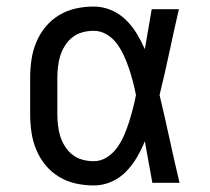

<svg xmlns="http://www.w3.org/2000/svg" viewBox="-20 -558 640 586"><path d="M266 8Q238 8 211 2Q184 -4 160 -18.5Q136 -33 118.5 -54.5Q101 -76 90.5 -101.5Q80 -127 76 -154.5Q72 -182 72 -210V-320Q72 -348 76 -375.5Q80 -403 90.5 -428.5Q101 -454 118.5 -475.5Q136 -497 160 -511.5Q184 -526 211 -532Q238 -538 266 -538Q293 -538 318.5 -527.5Q344 -517 363.5 -498Q383 -479 397 -456Q411 -433 422 -408Q427 -438 432.5 -468.5Q438 -499 443 -530H526Q511 -465 497 -399Q483 -333 467 -268Q483 -201 497.5 -134Q512 -67 528 0H445Q439 -32 433.5 -63.5Q428 -95 422 -127Q412 -102 398 -78Q384 -54 364.5 -34Q345 -14 319.5 -3Q294 8 266 8ZM266 -66Q288 -66 306.5 -78Q325 -90 337.5 -107.5Q350 -125 358.5 -144.5Q367 -164 373.5 -184.5Q380 -205 385.5 -226Q391 -247 395 -268Q391 -289 385.5 -309.5Q380 -330 373.5 -349.5Q367 -369 358 -388.5Q349 -408 336.5 -425Q324 -442 305.5 -453Q287 -464 266 -464Q249 -464 232 -459.5Q215 -455 201.5 -444.5Q188 -434 178.5 -419Q169 -404 164 -388Q159 -372 157 -354.5Q155 -337 155 -320V-210Q155 -193 157 -175.5Q159 -158 164 -142Q169 -126 178.5 -111Q188 -96 201.5 -85.5Q215 -75 232 -70.5Q249 -66 266 -66Z"/></svg>

Font: Iosevka Curly Extended
Style: Regular
Weight: 400
Width: 7
Monospace: yes
Designer: Belleve Invis
Foundry: Belleve Invis
Version: Version 11.1.0; ttfautohint (v1.8.3)